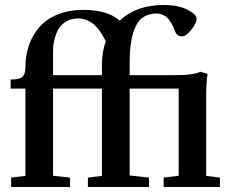

<svg xmlns="http://www.w3.org/2000/svg" viewBox="-20 -747 930 767"><path d="M24.4 0V-37.6L81.5 -44.4V-393.1H22.5V-429.2Q57.1 -429.2 69.3 -439.9Q81.5 -450.7 81.5 -478.5Q81.5 -525.9 95.7 -566.4Q109.9 -606.9 137.5 -638.9Q165 -670.9 210.4 -689.2Q255.9 -707.5 314 -707.5Q409.7 -707.5 458 -664.6Q524.9 -727.1 633.8 -727.1Q690.9 -727.1 728.3 -708.5Q765.6 -689.9 765.6 -670.9Q765.6 -655.3 744.4 -628.4Q723.1 -601.6 707 -601.6Q687 -601.6 680.2 -620.1Q674.8 -634.8 669.2 -645.8Q663.6 -656.7 654.8 -668.5Q646 -680.2 633.3 -686.5Q620.6 -692.9 605.5 -692.9Q546.9 -692.9 522.5 -643.1Q498 -593.3 498 -498.5V-446.8H664.1Q693.4 -446.8 709.2 -447.3Q725.1 -447.8 746.6 -450.9Q768.1 -454.1 780.3 -460.4L809.1 -452.1Q803.7 -418 803.7 -368.7V-44.4L858.4 -37.6V0H633.8V-37.6L693.8 -44.9V-393.1H498V-45.9L575.2 -37.6V0H331.1V-37.6L387.2 -44.4V-393.1H191.9V-44.9L259.8 -37.6V0ZM191.9 -543.9V-446.8H387.2V-489.7Q387.2 -540.5 402.8 -582Q377 -633.3 350.3 -653.3Q323.7 -673.3 292 -673.3Q265.1 -673.3 245.4 -661.6Q225.6 -649.9 215.8 -634.5Q206.1 -619.1 200.2 -598.9Q194.3 -578.6 193.1 -566.4Q191.9 -554.2 191.9 -543.9Z"/></svg>

Font: Elstob 8pt SemiBold
Style: Regular
Weight: 600
Designer: Peter S. Baker
Version: Version 1.015